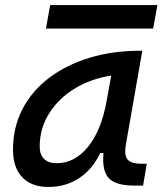

<svg xmlns="http://www.w3.org/2000/svg" viewBox="-20 -721 636 751"><path d="M169.4 10.3Q103 10.3 66.9 -27.8Q30.8 -65.9 30.8 -135.3Q30.8 -223.1 68.1 -294.7Q105.5 -366.2 172.9 -417Q240.2 -467.8 330.6 -495.1Q420.9 -522.5 526.9 -522.5H536.6L472.2 -154.8Q465.3 -115.7 478.3 -98.1Q491.2 -80.6 534.2 -80.6H554.2L539.6 4.9H504.9Q433.1 4.9 405.8 -23.9Q378.4 -52.7 384.8 -122.6H372.1Q342.3 -59.1 289.8 -24.4Q237.3 10.3 169.4 10.3ZM201.2 -82.5Q271.5 -82.5 323.7 -146Q376 -209.5 397 -325.7L415 -425.3Q335 -413.1 271.7 -374.3Q208.5 -335.4 171.9 -277.1Q135.3 -218.8 135.3 -147.5Q135.3 -116.2 152.6 -99.4Q169.9 -82.5 201.2 -82.5ZM159.7 -609.4 176.3 -701.2H595.7L579.1 -609.4Z"/></svg>

Font: Cascadia Mono
Style: Italic
Weight: 400
Italic angle: -10°
Monospace: yes
Designer: Aaron Bell
Foundry: Saja Typeworks
Version: Version 2404.023; ttfautohint (v1.8.4)